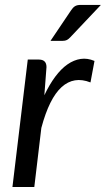

<svg xmlns="http://www.w3.org/2000/svg" viewBox="-20 -744 422 764"><path d="M29.5 0ZM29.5 0 90.5 -507H134.5Q165 -507 165 -477L156.5 -365Q176.5 -407.5 199.8 -438.8Q223 -470 248.5 -487.8Q274 -505.5 301 -509.5Q328 -513.5 356 -501.5L340 -416Q274.5 -442 225.2 -397.5Q176 -353 144.5 -235L116.5 0ZM381.5 -724.5 259.5 -595.5Q252.5 -588 246 -584.8Q239.5 -581.5 230 -581.5H181L262.5 -702.5Q270 -714 278.2 -719.2Q286.5 -724.5 301.5 -724.5Z"/></svg>

Font: Lato
Style: Italic
Weight: 400
Italic angle: -7°
Designer: Lukasz Dziedzic
Foundry: tyPoland Lukasz Dziedzic
Version: Version 2.007; 2014-02-27